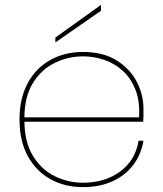

<svg xmlns="http://www.w3.org/2000/svg" viewBox="-20 -760 668 787"><path d="M70 -261V-279H550Q554 -344 535.5 -391.5Q517 -439 483.5 -469.5Q450 -500 407.5 -514.5Q365 -529 320 -529Q259 -529 204 -502Q149 -475 114.5 -419Q80 -363 80 -275V-267Q80 -179 114.5 -122Q149 -65 204 -38Q259 -11 320 -11Q410 -11 472.5 -57Q535 -103 548 -183H568Q559 -128 527 -85Q495 -42 442.5 -17.5Q390 7 320 7Q245 7 186 -26Q127 -59 93.5 -121Q60 -183 60 -270Q60 -357 93.5 -419Q127 -481 186 -514Q245 -547 320 -547Q403 -547 458 -512.5Q513 -478 540.5 -425Q568 -372 568 -315Q568 -296 568 -285.5Q568 -275 567 -261ZM207 -606 394 -740V-716L207 -586Z"/></svg>

Font: Poppins Variable
Style: Regular
Weight: 100
Designer: Jonny Pinhorn
Foundry: Indian Type Foundry
Version: Version 6.000